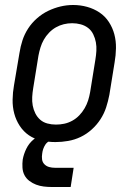

<svg xmlns="http://www.w3.org/2000/svg" viewBox="-20 -561 540 769"><path d="M202 8Q174 8 146 2Q118 -4 96 -19Q74 -34 59 -57Q44 -80 37 -106.5Q30 -133 30.5 -162Q31 -191 36 -219L58 -349Q62 -375 70 -399.5Q78 -424 92.5 -446.5Q107 -469 128 -487.5Q149 -506 173 -517.5Q197 -529 222 -535Q247 -541 273 -541Q302 -541 329 -533.5Q356 -526 378.5 -511Q401 -496 416 -473Q431 -450 438 -423.5Q445 -397 444.5 -368Q444 -339 439 -311L418 -181Q413 -155 405 -130.5Q397 -106 382.5 -83.5Q368 -61 347.5 -42.5Q327 -24 303 -12.5Q279 -1 253 3.5Q227 8 202 8ZM204 -62Q221 -62 237.5 -65.5Q254 -69 269.5 -77.5Q285 -86 297.5 -99Q310 -112 319 -127.5Q328 -143 333 -159Q338 -175 341 -192L362 -322Q365 -340 366 -357.5Q367 -375 364 -391.5Q361 -408 353.5 -423.5Q346 -439 333 -449Q320 -459 303.5 -463.5Q287 -468 269 -468Q252 -468 235.5 -464Q219 -460 204 -451.5Q189 -443 176.5 -430Q164 -417 155.5 -402Q147 -387 142 -370.5Q137 -354 134 -338L113 -208Q110 -190 109 -172.5Q108 -155 111 -138.5Q114 -122 121.5 -107Q129 -92 141 -81.5Q153 -71 169.5 -66.5Q186 -62 204 -62ZM188 188Q171 188 155 186Q139 184 124.5 178.5Q110 173 97.5 163.5Q85 154 78 140.5Q71 127 70 110.5Q69 94 71 78Q75 56 85.5 34.5Q96 13 114 -2Q132 -17 154.5 -23.5Q177 -30 199 -30L194 0Q185 0 176 5Q167 10 161.5 18.5Q156 27 153 36Q150 45 149 54Q147 66 148.5 77.5Q150 89 158 97Q166 105 177 108Q188 111 200 111H275L263 188Z"/></svg>

Font: Iosevka Curly Oblique
Style: Regular
Weight: 400
Italic angle: -9°
Monospace: yes
Designer: Belleve Invis
Foundry: Belleve Invis
Version: Version 11.1.0; ttfautohint (v1.8.3)